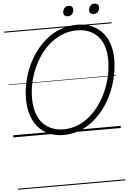

<svg xmlns="http://www.w3.org/2000/svg" viewBox="-94 -1264 1215 1827"><g transform="rotate(-5 513.5 -350.5)"><path d="M479 19Q404 19 343.5 -6.5Q283 -32 240.5 -80Q198 -128 175 -197Q152 -266 152 -353Q152 -430 169 -508.5Q186 -587 218.5 -661Q251 -735 298.5 -799Q346 -863 406.5 -912Q467 -961 540.5 -988Q614 -1015 697 -1015Q772 -1015 832 -990Q892 -965 934.5 -918.5Q977 -872 999.5 -806Q1022 -740 1022 -657Q1022 -580 1005 -500Q988 -420 955.5 -344Q923 -268 875.5 -202.5Q828 -137 767.5 -87Q707 -37 634.5 -9Q562 19 479 19ZM484 -35Q557 -35 621 -61Q685 -87 738 -133Q791 -179 833 -239.5Q875 -300 904.5 -369Q934 -438 949 -511Q964 -584 964 -654Q964 -728 945.5 -785.5Q927 -843 891.5 -882Q856 -921 805.5 -941.5Q755 -962 691 -962Q619 -962 555.5 -937Q492 -912 438 -868Q384 -824 342 -765.5Q300 -707 270.5 -639Q241 -571 225.5 -499.5Q210 -428 210 -357Q210 -280 228.5 -220Q247 -160 283 -119Q319 -78 369.5 -56.5Q420 -35 484 -35ZM618 -1103Q600 -1103 588.5 -1112Q577 -1121 577 -1140Q577 -1164 591.5 -1182.5Q606 -1201 633 -1201Q651 -1201 662.5 -1191.5Q674 -1182 674 -1163Q674 -1139 660 -1121Q646 -1103 618 -1103ZM865 -1103Q847 -1103 835.5 -1112Q824 -1121 824 -1140Q824 -1164 838.5 -1182.5Q853 -1201 880 -1201Q898 -1201 909.5 -1191.5Q921 -1182 921 -1163Q921 -1139 906.5 -1121Q892 -1103 865 -1103ZM0 490H1027V500H0ZM0 -20H1027V0H0ZM0 -505H1027V-500H0ZM0 -1010H1027V-1000H0Z"/></g></svg>

Font: Playwrite TZ Guides
Style: Regular
Weight: 400
Designer: Veronika Burian, José Scaglione
Foundry: TypeTogether
Version: Version 1.003